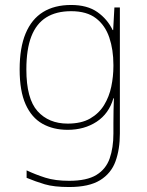

<svg xmlns="http://www.w3.org/2000/svg" viewBox="-20 -512 590 772"><path d="M258 240Q197 240 160 229Q123 218 87 203V173Q123 190 162.5 202.5Q202 215 258 215Q329 215 367.5 191.5Q406 168 421 125Q436 82 436 25V-17Q436 -46 436.5 -67Q437 -88 438 -117H436Q418 -55 368.5 -22.5Q319 10 252 10Q194 10 150.5 -14.5Q107 -39 83 -92.5Q59 -146 59 -233Q59 -320 83 -377.5Q107 -435 153 -463.5Q199 -492 266 -492Q331 -492 371.5 -463.5Q412 -435 433 -391H435L440 -482H462V25Q462 88 444.5 136.5Q427 185 382.5 212.5Q338 240 258 240ZM252 -15Q307 -15 342.5 -35.5Q378 -56 398.5 -89.5Q419 -123 427.5 -164Q436 -205 436 -246V-251Q436 -312 419.5 -361Q403 -410 366 -438.5Q329 -467 266 -467Q206 -467 166 -442Q126 -417 106 -365.5Q86 -314 86 -233Q86 -115 131 -65Q176 -15 252 -15Z"/></svg>

Font: Noto Sans Armenian Thin
Style: Regular
Weight: 250
Version: Version 2.007